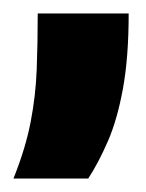

<svg xmlns="http://www.w3.org/2000/svg" viewBox="-42 -139 216 285"><path d="M-22 126Q-4 81 3.5 42Q11 3 12.5 -36Q14 -75 14 -119H149Q149 -54 140.5 -7.5Q132 39 118 71Q104 103 89 126Z"/></svg>

Font: Bricolage Grotesque 48pt Condensed ExtraBold
Style: Regular
Weight: 800
Width: 3
Designer: Mathieu Triay
Foundry: Atelier Triay
Version: Version 1.001;gftools[0.9.33.dev8+g029e19f]